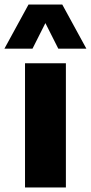

<svg xmlns="http://www.w3.org/2000/svg" viewBox="-62 -828 402 848"><path d="M48.5 0V-548.5H229V0ZM-42.5 -613 64 -808H213L319.5 -613H195.5L138.5 -726L81.5 -613Z"/></svg>

Font: Encode Sans SemiCondensed SemiCondensed ExtraBold
Style: Regular
Weight: 800
Width: 4
Designer: Multiple Designers
Foundry: Impallari Type
Version: Version 3.000; ttfautohint (v1.8.3) -l 8 -r 50 -G 200 -x 14 